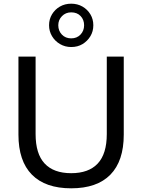

<svg xmlns="http://www.w3.org/2000/svg" viewBox="-20 -1012 771 1041"><path d="M366 9Q226 9 153 -65Q80 -139 80 -282V-705H173V-285Q173 -178 222 -125.5Q271 -73 366 -73Q461 -73 510 -125.5Q559 -178 559 -285V-705H651V-282Q651 -139 578.5 -65Q506 9 366 9ZM366 -757Q333 -757 305.5 -773Q278 -789 262 -816Q246 -843 246 -875Q246 -908 262 -934.5Q278 -961 305 -976.5Q332 -992 366 -992Q400 -992 427 -976.5Q454 -961 470 -934.5Q486 -908 486 -875Q486 -842 470 -815.5Q454 -789 427.5 -773Q401 -757 366 -757ZM366 -804Q397 -804 416.5 -824.5Q436 -845 436 -875Q436 -905 417 -925Q398 -945 366 -945Q336 -945 316 -924.5Q296 -904 296 -875Q296 -845 315.5 -824.5Q335 -804 366 -804Z"/></svg>

Font: Nunito Sans 12pt Medium
Style: Regular
Weight: 500
Designer: Vernon Adams
Foundry: Vernon Adams
Version: Version 3.101;gftools[0.9.27]